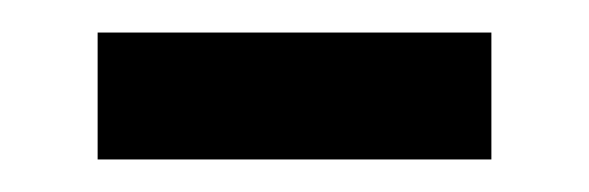

<svg xmlns="http://www.w3.org/2000/svg" viewBox="-20 -327 362 118"><path d="M40 -229V-307H282V-229Z"/></svg>

Font: Noto Sans Mongolian
Style: Regular
Weight: 400
Designer: Monotype Design Team
Foundry: Monotype Imaging Inc.
Version: Version 3.001; ttfautohint (v1.8.4.7-5d5b)